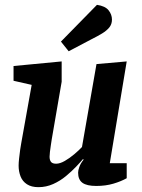

<svg xmlns="http://www.w3.org/2000/svg" viewBox="-20 -763 587 794"><path d="M139 11Q110 11 91.5 -1Q73 -13 65 -33.5Q57 -54 57 -78Q57 -90 59 -108Q61 -126 63.5 -144.5Q66 -163 68 -172L111 -412L36 -429V-490L235 -509V-425L194 -187Q193 -179 190.5 -164Q188 -149 186.5 -135Q185 -121 185 -115Q185 -101 191 -93.5Q197 -86 212 -86Q228 -86 248 -97.5Q268 -109 287.5 -125.5Q307 -142 319 -155L379 -498L504 -509L434 -88H504V-26Q481 -13 449 -3.5Q417 6 378 6Q339 6 321 -7Q303 -20 303 -49Q303 -58 308 -72.5Q313 -87 326 -103L323 -105Q313 -93 295 -74Q277 -55 253 -35Q229 -15 200 -2Q171 11 139 11ZM264 -551 232 -591 381 -743Q415 -738 429 -720.5Q443 -703 443 -682Q443 -663 432 -649.5Q421 -636 402 -624.5Q383 -613 357 -600Z"/></svg>

Font: Faustina Light
Style: Bold Italic
Weight: 700
Italic angle: -8°
Version: Version 1.200